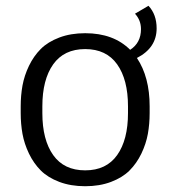

<svg xmlns="http://www.w3.org/2000/svg" viewBox="-20 -630 590 665"><path d="M51.7 -238.3V-261.7Q51.7 -299.2 57.9 -333.8Q64.2 -368.3 80.4 -402.1Q96.7 -435.8 121.2 -460.4Q145.8 -485 185.4 -500Q225 -515 275 -515Q373.3 -515 430.8 -457.5Q468.3 -481.7 468.3 -529.2Q468.3 -560 447.5 -582.5L494.2 -610Q522.5 -580 522.5 -531.7Q522.5 -464.2 454.2 -429.2Q498.3 -363.3 498.3 -261.7V-238.3Q498.3 -200.8 492.1 -166.2Q485.8 -131.7 469.6 -97.9Q453.3 -64.2 428.8 -39.6Q404.2 -15 364.6 0Q325 15 275 15Q225 15 185.4 0Q145.8 -15 121.2 -39.6Q96.7 -64.2 80.4 -97.9Q64.2 -131.7 57.9 -166.2Q51.7 -200.8 51.7 -238.3ZM423.3 -238.3V-261.7Q423.3 -354.2 385.8 -407.1Q348.3 -460 275 -460Q201.7 -460 164.2 -407.1Q126.7 -354.2 126.7 -261.7V-238.3Q126.7 -145.8 164.2 -92.9Q201.7 -40 275 -40Q348.3 -40 385.8 -92.9Q423.3 -145.8 423.3 -238.3Z"/></svg>

Font: Boon
Style: Regular
Weight: 400
Designer: Sungsit Sawaiwan
Foundry: FontUni
Version: Version 3.0